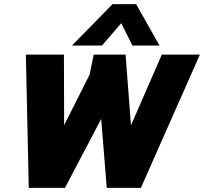

<svg xmlns="http://www.w3.org/2000/svg" viewBox="-20 -908 986 928"><path d="M328 -688 524 -888H638L751 -688H620L566 -796L473 -688ZM119 0 105 -644H289L290 -303L413 -547L433 -644H587L613 -302L762 -644H946L661 0H496L469 -333L294 0Z"/></svg>

Font: Kanit
Style: Bold Italic
Weight: 700
Italic angle: -12°
Designer: Katatrad Team
Foundry: CadsonDemak
Version: Version 2.000; ttfautohint (v1.8.3)